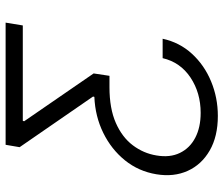

<svg xmlns="http://www.w3.org/2000/svg" viewBox="-75 -510 777 667"><g transform="rotate(-90 313.5 -176.5)"><path d="M512.4 0H445Q430.7 61.4 377.6 96.8Q324.5 132.1 254.9 132.1Q204.5 132.1 168.5 113.3Q132.4 94.5 115.7 59.8Q98.9 25.2 107 -21.7Q114.3 -66.4 142.2 -103.5Q170.1 -140.6 220 -162.6Q270 -184.7 344.2 -184.7H383.6L391.9 -239.7L225.7 -481.2L227.3 -485.8H558.6L568.4 -545.5H144L135.7 -496.8L311.6 -241.8L310.4 -237.2Q242.7 -234.4 185.5 -206.3Q128.3 -178.3 90 -130.9Q51.8 -83.5 41.6 -21.7Q31.6 38.7 53.4 87Q75.2 135.3 124.1 163.5Q173 191.8 244.4 191.8Q307.6 191.8 364.2 168.3Q420.8 144.9 460.3 101.7Q499.8 58.6 512.4 0Z"/></g></svg>

Font: Inter UI Light
Style: Italic
Weight: 300
Italic angle: 9.39999°
Designer: Rasmus Andersson
Foundry: rsms
Version: 3.2;8d6f07862